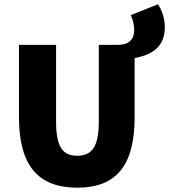

<svg xmlns="http://www.w3.org/2000/svg" viewBox="-20 -858 784 890"><path d="M604 -589C694 -605 744 -648 744 -732C744 -776 728 -816 712 -838L586 -788C593 -773 602 -748 602 -720C602 -657 556 -650 522 -650H438V-294C438 -178 406 -136 338 -136C270 -136 240 -178 240 -294V-650H68V-314C68 -92 156 12 338 12C520 12 604 -92 604 -314Z"/></svg>

Font: Source Sans Pro Black
Style: Regular
Weight: 900
Designer: Paul D. Hunt
Foundry: Adobe Systems Incorporated
Version: Version 3.006;hotconv 1.0.111;makeotfexe 2.5.65597